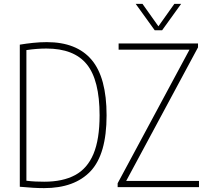

<svg xmlns="http://www.w3.org/2000/svg" viewBox="-20 -964 1073 989"><path d="M207 5Q178.5 5 149.8 3.2Q121 1.5 82 -2V-734Q114.5 -739.5 150.2 -743.2Q186 -747 221 -747Q375 -747 452 -655.8Q529 -564.5 529 -370Q529 -170 446.8 -82.5Q364.5 5 207 5ZM208 -28Q303.5 -28 366.8 -62Q430 -96 461.5 -171.2Q493 -246.5 493 -370Q493 -551.5 427 -632.8Q361 -714 219 -714Q195 -714 168.8 -712Q142.5 -710 116 -706V-33Q141 -30 163 -29Q185 -28 208 -28ZM586 0V-20L956 -708H591V-740H1000V-720L630 -32H1005V0ZM777 -808 679 -944H714L796 -828.5L878 -944H913L815 -808Z"/></svg>

Font: Encode Sans Condensed Thin
Style: Regular
Weight: 100
Width: 3
Designer: Multiple Designers
Foundry: Impallari Type
Version: Version 3.000; ttfautohint (v1.8.3) -l 8 -r 50 -G 200 -x 14 